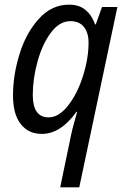

<svg xmlns="http://www.w3.org/2000/svg" viewBox="-20 -566 541 826"><path d="M287 9Q291 -10 300.5 -44Q310 -78 312 -85H309Q241 10 160 10Q102 10 69 -32.5Q36 -75 36 -155Q36 -244 64.5 -335Q93 -426 148 -486Q203 -546 277 -546Q320 -546 347.5 -523.5Q375 -501 389 -461H392L419 -536H485L321 240H239ZM361 -383Q361 -425 341 -450Q321 -475 283 -475Q236 -475 199 -425.5Q162 -376 141.5 -301.5Q121 -227 121 -158Q121 -61 189 -61Q233 -61 273 -112Q313 -163 337 -239Q361 -315 361 -383Z"/></svg>

Font: Noto Sans UI Narrow
Style: Italic
Weight: 400
Width: 4
Italic angle: -12°
Designer: Monotype Design Team
Foundry: Monotype Imaging Inc.
Version: Version 1.001